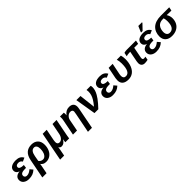

<svg xmlns="http://www.w3.org/2000/svg" viewBox="444 -2573 4617 4617"><g transform="rotate(-45 2753.0 -264.0)"><path d="M225.6 -83Q269 -83 305.4 -102.3Q341.8 -121.6 375.5 -151.4L438 -77.6Q388.2 -31.2 333.5 -10.7Q278.8 9.8 205.1 9.8Q119.1 9.8 65.9 -32.7Q12.7 -75.2 12.7 -142.6Q12.7 -202.1 53 -238.5Q93.3 -274.9 170.4 -282.7L170.9 -283.7Q127.9 -295.9 103.3 -325.2Q78.6 -354.5 78.6 -393.6Q78.6 -461.9 134.8 -499.8Q190.9 -537.6 293.9 -537.6Q365.7 -537.6 412.8 -512Q460 -486.3 487.8 -433.6L394 -392.6Q377.9 -421.4 353 -436Q328.1 -450.7 294.4 -450.7Q253.9 -450.7 230.7 -434.1Q207.5 -417.5 207.5 -387.7Q207.5 -318.4 353 -318.4L341.3 -232.9Q260.3 -232.9 227.1 -225.1Q192.4 -217.3 173.6 -199Q154.8 -180.7 154.8 -148.4Q154.8 -119.6 174.1 -101.3Q193.4 -83 225.6 -83Z M828.6 -538.6Q932.6 -538.6 992.9 -477.8Q1053.2 -417 1053.2 -308.6Q1053.2 -217.8 1020.5 -145Q987.8 -71.8 927.5 -31Q867.2 9.8 791.5 9.8Q739.7 9.8 706.5 -7.6Q673.3 -24.9 650.4 -57.1H648.4L639.6 0L599.1 207.5H455.6L550.8 -283.7Q576.2 -414.1 645 -476.3Q713.9 -538.6 828.6 -538.6ZM820.3 -443.8Q721.2 -443.8 691.9 -279.3L667.5 -141.6Q686 -115.2 714.1 -100.1Q742.2 -85 774.4 -85Q826.2 -85 862.3 -133.3Q877.9 -153.8 888.7 -180.9Q899.4 -208 905.3 -241Q911.1 -273.9 911.1 -311Q911.1 -375.5 887 -409.7Q862.8 -443.8 820.3 -443.8Z M1233.4 22Q1224.6 67.9 1215.6 114.3Q1206.5 160.6 1197.8 207H1061L1203.1 -528.3H1340.3L1282.7 -232.9Q1276.4 -199.7 1276.4 -174.8Q1276.4 -94.2 1345.7 -94.2Q1393.6 -94.2 1430.9 -135.5Q1468.3 -176.8 1482.4 -246.1L1537.1 -528.3H1674.3L1594.7 -118.2Q1589.8 -95.2 1585.7 -69.8Q1581.5 -44.4 1579.1 -25.1Q1576.7 -5.9 1575.7 0H1444.8L1446.3 -14.6Q1448.2 -37.6 1450.7 -56.2Q1453.1 -74.7 1456.1 -89.8H1454.6Q1426.3 -40 1392.1 -15.1Q1357.9 9.8 1317.9 9.8Q1290 9.8 1270.8 -2Q1251.5 -13.7 1244.1 -34.2H1241.2Q1239.3 -20.5 1237.3 -6.3Q1235.4 7.8 1233.4 22Z M2255.9 -398.9Q2255.9 -386.7 2252.4 -360.1Q2249 -333.5 2245.6 -318.8L2143.6 207.5H2007.3L2105 -290.5Q2117.7 -352.5 2117.7 -371.1Q2117.7 -434.1 2043.5 -434.1Q2010.7 -434.1 1980.2 -415.8Q1949.7 -397.5 1928.2 -366.2Q1906.7 -335 1899.4 -295.9L1842.8 0H1705.1L1785.6 -415.5Q1789.1 -432.1 1790.8 -447.8Q1792.5 -463.4 1792.5 -478.5Q1792.5 -488.3 1792.2 -497.1Q1792 -505.9 1791.5 -513.7Q1791 -521.5 1790 -528.3H1921.4Q1923.8 -519 1924.8 -507.8Q1925.8 -496.6 1925.8 -482.9Q1925.8 -469.2 1925 -457.8Q1924.3 -446.3 1922.4 -438H1924.3Q1960.9 -488.8 2005.1 -513.2Q2049.3 -537.6 2106.4 -537.6Q2180.7 -537.6 2218.3 -502Q2255.9 -466.3 2255.9 -398.9Z M2536.6 -116.7Q2571.3 -159.7 2596.9 -194.1Q2622.6 -228.5 2638.2 -255.4Q2669.9 -308.1 2685.5 -359.9Q2701.2 -411.6 2701.2 -469.7Q2701.2 -489.7 2694.3 -528.3H2835.9Q2844.2 -502 2844.2 -472.2Q2844.2 -426.3 2829.8 -377.2Q2815.4 -328.1 2783.7 -272.5Q2762.2 -234.4 2731.2 -191.9Q2700.2 -149.4 2659.4 -101.8Q2618.7 -54.2 2566.9 0H2436.5L2349.1 -528.3H2489.3Z M3079.6 -83Q3123 -83 3159.4 -102.3Q3195.8 -121.6 3229.5 -151.4L3292 -77.6Q3242.2 -31.2 3187.5 -10.7Q3132.8 9.8 3059.1 9.8Q2973.1 9.8 2919.9 -32.7Q2866.7 -75.2 2866.7 -142.6Q2866.7 -202.1 2907 -238.5Q2947.3 -274.9 3024.4 -282.7L3024.9 -283.7Q2981.9 -295.9 2957.3 -325.2Q2932.6 -354.5 2932.6 -393.6Q2932.6 -461.9 2988.8 -499.8Q3044.9 -537.6 3147.9 -537.6Q3219.7 -537.6 3266.8 -512Q3314 -486.3 3341.8 -433.6L3248 -392.6Q3231.9 -421.4 3207 -436Q3182.1 -450.7 3148.4 -450.7Q3107.9 -450.7 3084.7 -434.1Q3061.5 -417.5 3061.5 -387.7Q3061.5 -318.4 3207 -318.4L3195.3 -232.9Q3114.3 -232.9 3081.1 -225.1Q3046.4 -217.3 3027.6 -199Q3008.8 -180.7 3008.8 -148.4Q3008.8 -119.6 3028.1 -101.3Q3047.4 -83 3079.6 -83Z M3845.2 -177.7Q3809.1 -85.4 3743.4 -37.8Q3677.7 9.8 3588.4 9.8Q3487.8 9.8 3435.1 -34.4Q3382.3 -78.6 3382.3 -164.6Q3382.3 -200.2 3388.7 -236.8L3446.3 -528.3H3583L3526.4 -246.6Q3519 -212.4 3519 -175.3Q3519 -137.2 3539.1 -114.3Q3559.1 -91.3 3601.1 -91.3Q3672.9 -91.3 3708.7 -163.6Q3744.6 -235.8 3744.6 -380.4Q3744.6 -458.5 3723.1 -528.3H3862.8Q3881.3 -465.3 3881.3 -390.1Q3881.3 -270.5 3845.2 -177.7Z M4075.7 -435.5Q4036.1 -435.5 4000.7 -429.9Q3965.3 -424.3 3951.7 -417.5L3970.7 -514.2Q3984.9 -520 4009.8 -524.2Q4034.7 -528.3 4060.1 -528.3H4375L4356.9 -435.5H4222.7L4169.4 -160.6Q4166.5 -144.5 4166.5 -132.3Q4166.5 -86.4 4210.9 -86.4Q4217.8 -86.4 4229.2 -88.1Q4240.7 -89.8 4261.7 -92.8L4246.1 -3.4Q4228.5 1.5 4199.7 5.6Q4170.9 9.8 4146 9.8Q4089.8 9.8 4059.3 -20.3Q4028.8 -50.3 4028.8 -106.9Q4028.8 -137.2 4034.7 -165.5L4086.9 -435.5Z M4558.1 -83Q4601.6 -83 4637.9 -102.3Q4674.3 -121.6 4708 -151.4L4770.5 -77.6Q4720.7 -31.2 4666 -10.7Q4611.3 9.8 4537.6 9.8Q4451.7 9.8 4398.4 -32.7Q4345.2 -75.2 4345.2 -142.6Q4345.2 -202.1 4385.5 -238.5Q4425.8 -274.9 4502.9 -282.7L4503.4 -283.7Q4460.4 -295.9 4435.8 -325.2Q4411.1 -354.5 4411.1 -393.6Q4411.1 -461.9 4467.3 -499.8Q4523.4 -537.6 4626.5 -537.6Q4698.2 -537.6 4745.4 -512Q4792.5 -486.3 4820.3 -433.6L4726.6 -392.6Q4710.4 -421.4 4685.5 -436Q4660.6 -450.7 4627 -450.7Q4586.4 -450.7 4563.2 -434.1Q4540 -417.5 4540 -387.7Q4540 -318.4 4685.5 -318.4L4673.8 -232.9Q4592.8 -232.9 4559.6 -225.1Q4524.9 -217.3 4506.1 -199Q4487.3 -180.7 4487.3 -148.4Q4487.3 -119.6 4506.6 -101.3Q4525.9 -83 4558.1 -83ZM4785.6 -718.3 4650.4 -577.6H4599.1L4602.1 -593.8L4663.6 -736.3H4789.1Z M5070.8 9.8Q4963.9 9.8 4903.1 -45.4Q4842.3 -100.6 4842.3 -200.7Q4842.3 -268.6 4866 -330.6Q4889.6 -392.6 4938 -438Q4986.3 -482.9 5057.4 -505.6Q5128.4 -528.3 5220.2 -528.3H5506.3L5488.3 -435.5H5422.9L5331.5 -438.5L5331.1 -436.5Q5377.4 -363.8 5377.4 -289.1Q5377.4 -200.2 5341.3 -132.3Q5304.7 -64.5 5235.1 -27.3Q5165.5 9.8 5070.8 9.8ZM5086.4 -84Q5240.7 -84 5240.7 -322.3Q5240.7 -381.3 5224.6 -435.5H5189.9Q5088.9 -435.5 5036.1 -371.6Q5009.8 -339.4 4997.3 -294.9Q4984.9 -250.5 4984.9 -208Q4984.9 -149.4 5011 -116.7Q5037.1 -84 5086.4 -84Z"/></g></svg>

Font: Arimo
Style: Italic
Weight: 400
Italic angle: -12°
Designer: Steve Matteson
Foundry: Monotype Imaging Inc.
Version: Version 1.33